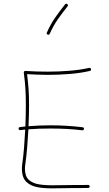

<svg xmlns="http://www.w3.org/2000/svg" viewBox="-20 -1044 596 1052"><path d="M82 -338.4Q81.1 -346.7 89.4 -347.7Q104.5 -349.6 119.1 -351.1Q121.6 -412.1 121.6 -468.8Q121.6 -521.5 119.1 -559.3Q116.7 -597.2 110.4 -646Q109.9 -648.4 112.1 -652.1Q114.3 -655.8 119.1 -655.3Q149.9 -653.3 180.9 -652.3Q211.9 -651.4 242.7 -651.4Q300.3 -651.4 360.1 -656.2Q419.9 -661.1 468.3 -671.9Q476.6 -673.8 478.5 -665.5Q480.5 -657.2 472.2 -655.3Q422.4 -643.6 361.6 -638.7Q300.8 -633.8 242.7 -633.8Q214.4 -633.8 185.5 -635Q156.7 -636.2 128.4 -637.7Q133.8 -592.3 136.5 -555.9Q139.2 -519.5 139.2 -468.8Q139.2 -414.1 136.2 -352.5Q193.8 -357.4 256.3 -357.4Q301.3 -357.4 345.2 -354.7Q389.2 -352.1 432.6 -346.7Q440.9 -345.7 439.9 -337.4Q439 -329.1 430.7 -330.1Q387.7 -335.4 344.2 -337.6Q300.8 -339.8 256.3 -339.8Q224.6 -339.8 195.1 -338.9Q165.5 -337.9 135.7 -335.4Q132.8 -284.2 128.7 -234.6Q124.5 -185.1 118.7 -144Q116.7 -132.3 116.7 -119.6Q116.7 -78.1 137.9 -58.6Q159.2 -39.1 196.8 -33.4Q234.4 -27.8 283.2 -29.1Q332 -30.3 387.2 -30.3Q406.7 -30.3 425.5 -30.3Q444.3 -30.3 462.4 -30.8Q471.2 -30.8 471.2 -22.5Q471.2 -14.2 462.4 -14.2Q444.3 -13.7 425.5 -13.7Q406.7 -13.7 387.2 -13.7Q334.5 -13.7 283.4 -12.2Q232.4 -10.7 190.9 -17.3Q149.4 -23.9 124.8 -47.1Q100.1 -70.3 100.1 -119.6Q100.1 -133.8 102.1 -147Q107.9 -187 111.8 -235.4Q115.7 -283.7 118.2 -334Q105 -332.5 91.3 -331.1Q83 -330.1 82 -338.4ZM348.6 -1021.5Q355.5 -1015.6 350.1 -1009.3Q322.8 -975.1 298.1 -940.2Q273.4 -905.3 252.4 -858.9Q249 -851.1 241.2 -854.5Q233.4 -857.9 236.8 -865.7Q258.3 -913.6 283.7 -949.7Q309.1 -985.8 336.4 -1020Q342.3 -1026.9 348.6 -1021.5Z"/></svg>

Font: Mikhak-DS1-FD Thin
Style: Regular
Weight: 100
Designer: Amin Abedi
Version: Version 3.2